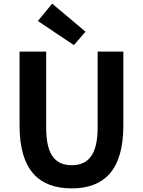

<svg xmlns="http://www.w3.org/2000/svg" viewBox="-20 -1026 788 1060"><path d="M376 14C556 14 661 -88 661 -333V-741H519V-320C519 -166 462 -114 376 -114C289 -114 235 -166 235 -320V-741H88V-333C88 -88 194 14 376 14ZM388 -777 452 -851 268 -1006 189 -910Z"/></svg>

Font: Noto Sans Mono CJK SC
Style: Bold
Weight: 700
Designer: Ryoko NISHIZUKA 西塚涼子 (kana, bopomofo & ideographs); Paul D. Hunt (Latin, Greek & Cyrillic); Sandoll Communications 산돌커뮤니
Foundry: Adobe
Version: Version 2.004;hotconv 1.0.118;makeotfexe 2.5.65603